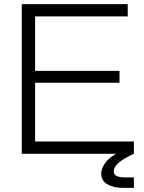

<svg xmlns="http://www.w3.org/2000/svg" viewBox="-20 -749 700 935"><path d="M86 0V-729H602V-669H151V-404H562V-346H151V-60H632V0ZM580 166Q533 166 503 148.5Q473 131 473 97Q473 66 500.5 34.5Q528 3 605 -28L632 0Q581 23 557.5 44Q534 65 534 85Q534 102 549 108.5Q564 115 593 115H632V166Z"/></svg>

Font: BDO Grotesk Light
Style: Regular
Weight: 300
Designer: Deni Anggara
Foundry: Lokal Container
Version: Version 2.000